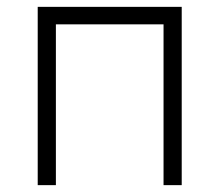

<svg xmlns="http://www.w3.org/2000/svg" viewBox="-20 -540 640 560"><path d="M510 0V-520H90V0H143V-469H457V0Z"/></svg>

Font: Grotesk 01 Extrafine
Style: Bold
Weight: 400
Designer: Frank Adebiaye, contributions by Jérémy Landes, Ariel Martín Pérez
Foundry: Velvetyne Type Foundry
Version: Version 3.000;Glyphs 3.1.2 (3150)